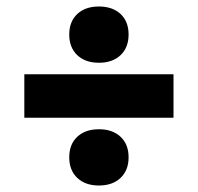

<svg xmlns="http://www.w3.org/2000/svg" viewBox="-20 -557 610 592"><path d="M285 -537Q327 -537 351.8 -513.8Q376.5 -490.5 376.5 -450.5Q376.5 -410.5 351.8 -387Q327 -363.5 285 -363.5Q243 -363.5 218.2 -387Q193.5 -410.5 193.5 -450.5Q193.5 -490.5 218.2 -513.8Q243 -537 285 -537ZM55 -328H515V-194H55ZM285 -158.5Q327 -158.5 351.8 -135.2Q376.5 -112 376.5 -72Q376.5 -32 351.8 -8.5Q327 15 285 15Q243 15 218.2 -8.5Q193.5 -32 193.5 -72Q193.5 -112 218.2 -135.2Q243 -158.5 285 -158.5Z"/></svg>

Font: Newsreader 6pt ExtraBold
Style: Regular
Weight: 800
Designer: Hugues Gentile
Foundry: Production Type
Version: Version 1.003; ttfautohint (v1.8.3)